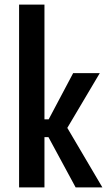

<svg xmlns="http://www.w3.org/2000/svg" viewBox="-20 -820 490 840"><path d="M311 0 192 -220H174.5V0H63.5V-800H174.5V-298H193L300 -500H416.5L274.5 -260.5L428 0Z"/></svg>

Font: League Mono Condensed Medium
Style: Regular
Weight: 500
Width: 1
Designer: Tyler Finck
Foundry: The League of Moveable Type / Tyler Finck
Version: Version 2.210